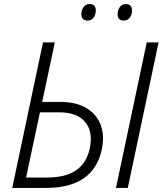

<svg xmlns="http://www.w3.org/2000/svg" viewBox="-20 -922 798 942"><path d="M40 0 191 -714H249L187 -422H276Q352 -422 402.5 -392.5Q453 -363 473.5 -310.5Q494 -258 479 -187Q438 0 206 0ZM549 0 700 -714H758L607 0ZM108 -51H210Q302 -51 353.5 -86.5Q405 -122 421 -196Q437 -278 397 -324.5Q357 -371 269 -371H176ZM588 -821Q557 -821 557 -853Q557 -870 567 -886Q577 -902 598 -902Q613 -902 620.5 -893.5Q628 -885 628 -871Q628 -850 616.5 -835.5Q605 -821 588 -821ZM410 -821Q379 -821 379 -853Q379 -870 389 -886Q399 -902 420 -902Q436 -902 443 -893.5Q450 -885 450 -871Q450 -850 439 -835.5Q428 -821 410 -821Z"/></svg>

Font: Noto Sans Light
Style: Italic
Weight: 300
Italic angle: -12°
Designer: Monotype Design Team
Foundry: Monotype Imaging Inc.
Version: Version 2.013; ttfautohint (v1.8.4.7-5d5b)